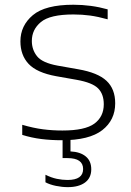

<svg xmlns="http://www.w3.org/2000/svg" viewBox="-20 -568 540 790"><path d="M234.5 9Q189.5 9 149.8 4Q110 -1 71.5 -13V-54.5Q118 -41 156.8 -36Q195.5 -31 237 -31Q330 -31 368.5 -59.5Q407 -88 407 -139Q407 -181 383.5 -204.5Q360 -228 296 -239.5L211 -254.5Q131.5 -269 97.8 -305Q64 -341 64 -398Q64 -462.5 115 -505.5Q166 -548.5 282 -548.5Q355 -548.5 423 -529.5V-488.5Q383.5 -499.5 350.8 -504Q318 -508.5 282 -508.5Q186 -508.5 148.5 -477.5Q111 -446.5 111 -399.5Q111 -363.5 132.5 -336.5Q154 -309.5 217 -298L302 -283Q382.5 -269 418.2 -235.5Q454 -202 454 -143Q454 -74 400.8 -32.5Q347.5 9 234.5 9ZM259 202Q235.5 202 210 196.8Q184.5 191.5 167 182V151Q191 163 213.8 167.8Q236.5 172.5 258 172.5Q322 172.5 322 127.5Q322 82.5 257.5 82.5H237.5V-10H270V55Q310.5 57 333 75.8Q355.5 94.5 355.5 128.5Q355.5 164 329.8 183Q304 202 259 202Z"/></svg>

Font: Encode Sans Expanded Expanded ExtraLight
Style: Regular
Weight: 200
Width: 7
Designer: Multiple Designers
Foundry: Impallari Type
Version: Version 3.000; ttfautohint (v1.8.3) -l 8 -r 50 -G 200 -x 14 